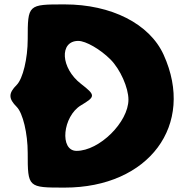

<svg xmlns="http://www.w3.org/2000/svg" viewBox="-20 -903 842 873"><path d="M106 -725C106 -637 84 -545 56 -517C18 -479 18 -455 56 -417C84 -389 106 -296 106 -208C106 -50 107 -50 274 -50C657 -50 869 -335 724 -654C660 -795 486 -883 274 -883C107 -883 106 -883 106 -725ZM482 -633C527 -588 564 -504 564 -450C564 -348 432 -217 328 -217C250 -217 265 -374 348 -424C415 -464 415 -470 348 -522C256 -593 249 -717 336 -717C370 -717 436 -679 482 -633Z"/></svg>

Font: Hussar Skorodowane
Style: Bold
Weight: 700
Foundry: Cannot Into Space Fonts
Version: Version 0.892